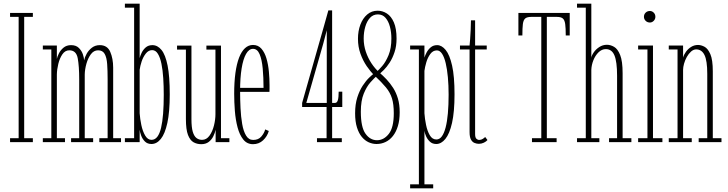

<svg xmlns="http://www.w3.org/2000/svg" viewBox="-20 -770 3944 1040"><path d="M34.5 0V-21.5H81V-678.5H34.5V-700H158V-678.5H111V-21.5H158V0Z M212 0V-21.5H258V-502H212V-523.5H288V-451Q290 -462.5 298.8 -480.2Q307.5 -498 324 -511.8Q340.5 -525.5 365 -525.5Q392 -525.5 407.2 -510.2Q422.5 -495 429 -475.5Q435.5 -456 435.5 -443Q439 -460 449.5 -479Q460 -498 478 -511.8Q496 -525.5 520.5 -525.5Q561.5 -525.5 577.2 -489Q593 -452.5 593 -403.5V-21.5H635.5V0H518V-21.5H563V-340Q563 -387.5 560.5 -423Q558 -458.5 547 -478Q536 -497.5 511.5 -497.5Q488 -497.5 472.2 -476.2Q456.5 -455 448 -424.5Q439.5 -394 439 -366.5V-21.5H484.5V0H365V-21.5H409V-340Q409 -411.5 401 -454.5Q393 -497.5 355.5 -497.5Q332.5 -497.5 317.8 -475.8Q303 -454 295.8 -423.8Q288.5 -393.5 288 -366.5V-21.5H332V0Z M800.5 10Q778.5 10 765 -3.5Q751.5 -17 744.8 -35.2Q738 -53.5 736.5 -67.5V0H656.5V-21.5H706.5V-728.5H656.5V-750H736.5V-455.5Q739.5 -467.5 747.2 -484Q755 -500.5 769.2 -513Q783.5 -525.5 805.5 -525.5Q833.5 -525.5 854.8 -499.5Q876 -473.5 887.8 -415Q899.5 -356.5 899.5 -259Q899.5 -163.5 886.5 -104.2Q873.5 -45 851.2 -17.5Q829 10 800.5 10ZM800.5 -12.5Q819.5 -12.5 832.2 -29.2Q845 -46 852.5 -77.8Q860 -109.5 863.5 -154.5Q867 -199.5 867 -256.5Q867 -303.5 864.2 -347Q861.5 -390.5 854.5 -424.5Q847.5 -458.5 835.2 -478.5Q823 -498.5 804 -498.5Q784.5 -498.5 770 -480.2Q755.5 -462 747.2 -437Q739 -412 736.5 -392V-156.5Q738.5 -126.5 745.5 -93Q752.5 -59.5 766.2 -36Q780 -12.5 800.5 -12.5Z M1070 11Q1047 11 1028.2 0.5Q1009.5 -10 998.2 -39.2Q987 -68.5 987 -125V-501.5H939V-523H1017V-124.5Q1017 -80.5 1024.2 -56.2Q1031.5 -32 1044.5 -22.2Q1057.5 -12.5 1074.5 -12.5Q1098.5 -12.5 1114.8 -35.2Q1131 -58 1139 -90.2Q1147 -122.5 1147 -151.5V-501.5H1098V-523H1177V-21.5H1222.5V0H1148V-67.5Q1144.5 -50 1135.5 -31.8Q1126.5 -13.5 1110.5 -1.2Q1094.5 11 1070 11Z M1350.5 11Q1318 11 1297.8 -14.2Q1277.5 -39.5 1266.8 -80.2Q1256 -121 1252.2 -169Q1248.5 -217 1248.5 -262.5Q1248.5 -325.5 1255.2 -374.8Q1262 -424 1275 -457.8Q1288 -491.5 1307 -509Q1326 -526.5 1350.5 -526.5Q1378.5 -526.5 1396.2 -506Q1414 -485.5 1423.5 -452.8Q1433 -420 1436.5 -381.8Q1440 -343.5 1440 -308Q1440 -299 1440 -290Q1440 -281 1439.5 -272.5H1274V-294H1407.5Q1407.5 -351 1403 -399.2Q1398.5 -447.5 1386.2 -476.5Q1374 -505.5 1350.5 -505.5Q1328.5 -505.5 1312.8 -477.8Q1297 -450 1288.8 -399.2Q1280.5 -348.5 1280.5 -278Q1280.5 -231.5 1282.8 -184.5Q1285 -137.5 1291.8 -98.5Q1298.5 -59.5 1312.8 -35.8Q1327 -12 1351.5 -12Q1380 -12 1395.8 -30.8Q1411.5 -49.5 1416.5 -69L1436 -60.5Q1427.5 -31 1405 -10Q1382.5 11 1350.5 11Z M1697 0V-21.5H1749V-190.5H1616.5V-212.5L1736 -633Q1741.5 -652 1747.2 -673Q1753 -694 1758.5 -713.5H1779V-212.5H1794.5Q1805.5 -212.5 1810 -227.5Q1814.5 -242.5 1814.5 -273.5H1834V-190.5H1779V-21.5H1831.5V0ZM1638 -208.5 1636 -212.5H1750V-606L1730.5 -532Z M2019.5 10Q1998 10 1977.2 0.8Q1956.5 -8.5 1940 -28.2Q1923.5 -48 1913.5 -79.8Q1903.5 -111.5 1903.5 -156.5Q1903.5 -205.5 1915.5 -242.8Q1927.5 -280 1945 -306.5Q1962.5 -333 1979.8 -349.5Q1997 -366 2007.5 -373.5L2022.5 -360.5Q2008 -348 1987 -324.5Q1966 -301 1950.2 -262.5Q1934.5 -224 1934.5 -165Q1934.5 -81 1959.8 -45.8Q1985 -10.5 2022 -10.5Q2059 -10.5 2086 -44.8Q2113 -79 2113 -156.5Q2113 -205.5 2103.2 -237Q2093.5 -268.5 2070.8 -296.2Q2048 -324 2008.5 -361Q1987 -381.5 1966.5 -411.5Q1946 -441.5 1932.5 -479Q1919 -516.5 1919 -559.5Q1919 -602 1932 -636.5Q1945 -671 1969 -691.5Q1993 -712 2025.5 -712Q2052 -712 2075.5 -697Q2099 -682 2113.5 -648.8Q2128 -615.5 2128 -561Q2128 -520 2117.2 -487.8Q2106.5 -455.5 2090.8 -431.2Q2075 -407 2059.2 -391.2Q2043.5 -375.5 2034.5 -368L2019.5 -380.5Q2031 -390 2050.2 -412.2Q2069.5 -434.5 2084.8 -471.5Q2100 -508.5 2100 -562Q2100 -595 2092.2 -624.8Q2084.5 -654.5 2068.5 -673.2Q2052.5 -692 2027 -692Q2001.5 -692 1984.5 -673.8Q1967.5 -655.5 1958.8 -625.8Q1950 -596 1950 -561Q1950 -524.5 1961.5 -490.2Q1973 -456 1992 -427.2Q2011 -398.5 2034 -378Q2054.5 -360.5 2074 -339.8Q2093.5 -319 2109.8 -293.5Q2126 -268 2135.5 -235.8Q2145 -203.5 2145 -162Q2145 -119 2135.2 -87Q2125.5 -55 2108.2 -33.2Q2091 -11.5 2068.2 -0.8Q2045.5 10 2019.5 10Z M2201.5 250V228.5H2249V-502H2201.5V-523.5H2279V-458Q2282.5 -470 2290.8 -485.8Q2299 -501.5 2313 -513.5Q2327 -525.5 2348 -525.5Q2372.5 -525.5 2394 -499.5Q2415.5 -473.5 2428.8 -415Q2442 -356.5 2442 -259Q2442 -163.5 2428.5 -104.2Q2415 -45 2392.5 -17.5Q2370 10 2343 10Q2322 10 2308.5 -2.8Q2295 -15.5 2287.8 -32.2Q2280.5 -49 2279 -61.5V228.5H2326.5V250ZM2343.5 -14.5Q2361 -14.5 2373.2 -31.2Q2385.5 -48 2393.8 -79.5Q2402 -111 2406 -156Q2410 -201 2410 -257Q2410 -308 2406 -351.5Q2402 -395 2394.2 -427.8Q2386.5 -460.5 2374.5 -478.8Q2362.5 -497 2346.5 -497Q2325 -497 2310.8 -477.5Q2296.5 -458 2289 -432Q2281.5 -406 2279 -386V-156.5Q2281 -126.5 2287.8 -93.5Q2294.5 -60.5 2308 -37.5Q2321.5 -14.5 2343.5 -14.5Z M2574 9Q2562 9 2550.2 4.2Q2538.5 -0.5 2531 -14Q2523.5 -27.5 2523.5 -55V-502H2471.5V-523.5H2523.5Q2525 -535 2526.5 -557.8Q2528 -580.5 2529.5 -607.8Q2531 -635 2531 -660H2553.5V-523.5H2616.5V-502H2553.5V-44.5Q2553.5 -25 2560.5 -18.5Q2567.5 -12 2575.5 -12Q2586.5 -12 2595.2 -17.8Q2604 -23.5 2608 -28L2620.5 -11.5Q2614 -3.5 2601 2.8Q2588 9 2574 9Z M2861.5 0V-21.5H2912V-678.5H2857.5Q2835 -678.5 2825 -670Q2815 -661.5 2812.2 -639.8Q2809.5 -618 2809.5 -578H2788V-700H3066V-578H3044.5Q3044.5 -618 3041.5 -639.8Q3038.5 -661.5 3028.5 -670Q3018.5 -678.5 2996.5 -678.5H2942V-21.5H2995V0Z M3105.5 0V-21.5H3153V-728.5H3105.5V-750H3183V-457Q3184.5 -469.5 3196 -486.2Q3207.5 -503 3226.2 -515.2Q3245 -527.5 3267.5 -527.5Q3287 -527.5 3306.5 -516.2Q3326 -505 3339.2 -472Q3352.5 -439 3352.5 -373.5V-21.5H3400V0H3279V-21.5H3322.5V-360Q3322.5 -436 3308.2 -470Q3294 -504 3261.5 -504Q3240 -504 3222.2 -486.8Q3204.5 -469.5 3194.2 -443.8Q3184 -418 3183 -392V-21.5H3226.5V0Z M3436.5 0V-21.5H3487V-502H3436.5V-523.5H3517V-21.5H3568V0ZM3500.5 -648Q3486.5 -648 3477.2 -657.2Q3468 -666.5 3468 -679Q3468 -692.5 3477.2 -701.5Q3486.5 -710.5 3500.5 -710.5Q3512 -710.5 3521 -701.5Q3530 -692.5 3530 -679Q3530 -666.5 3521 -657.2Q3512 -648 3500.5 -648Z M3602.5 0V-21.5H3650V-502H3602.5V-523.5H3680V-458Q3684.5 -474.5 3696 -490.2Q3707.5 -506 3724.2 -516.2Q3741 -526.5 3761 -526.5Q3777.5 -526.5 3796 -516.8Q3814.5 -507 3827.8 -476.5Q3841 -446 3841 -383.5V-21.5H3888V0H3764.5V-21.5H3811V-370Q3811 -441.5 3796 -472Q3781 -502.5 3751 -502.5Q3736.5 -502.5 3723.2 -490.8Q3710 -479 3700.2 -461.5Q3690.5 -444 3685.2 -425Q3680 -406 3680 -391.5V-21.5H3727V0Z"/></svg>

Font: Imbue 48pt Thin
Style: Regular
Weight: 250
Designer: Tyler Finck
Foundry: Etcetera Type Company
Version: Version 1.102